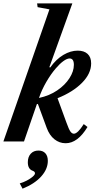

<svg xmlns="http://www.w3.org/2000/svg" viewBox="-48 -831 582 1128"><path d="M337.5 10.5Q301 10.5 271.8 -12.8Q242.5 -36 226.5 -79.5L174.5 -220.5L168.5 -219L93 0H-28L242.5 -776L173 -789L170 -811H377L242 -436.5L247 -434.5Q282.5 -484 324.8 -508.8Q367 -533.5 408.5 -533.5Q446 -533.5 466.8 -514.2Q487.5 -495 487.5 -458.5Q487.5 -399 434.2 -344.8Q381 -290.5 290 -254L341.5 -113Q356.5 -71 365.8 -58.2Q375 -45.5 386 -45.5Q408.5 -45.5 444 -102L466 -85Q408.5 10.5 337.5 10.5ZM181 -255.5Q242 -268.5 288.2 -300Q334.5 -331.5 360.2 -371.8Q386 -412 386 -450Q386 -487.5 361 -487.5Q345.5 -487.5 324 -471.8Q302.5 -456 280 -429.5Q251 -396 224 -349.5Q197 -303 181 -255.5ZM84.5 277.5 68 246.5Q89 240.5 109.5 229.8Q130 219 143.8 207.2Q157.5 195.5 157.5 187Q157.5 177.5 144.5 172.5Q115.5 162.5 115.5 122.5Q115.5 91 132.5 72.2Q149.5 53.5 178 53.5Q204 53.5 218.5 69.5Q233 85.5 233 114Q233 162.5 193.8 206Q154.5 249.5 84.5 277.5Z"/></svg>

Font: Libre Caslon Condensed Bold
Style: Italic
Weight: 700
Italic angle: -22.583°
Designer: Pablo Impallari, Rodrigo Fuenzalida, Katja Schimmel, Ertekin Erdin
Foundry: Pablo Impallari, Rodrigo Fuenzalida
Version: Version 2.000; ttfautohint (v1.8.4.7-5d5b);gftools[0.9.33]